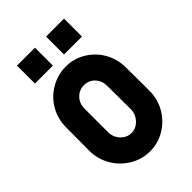

<svg xmlns="http://www.w3.org/2000/svg" viewBox="-213 -788 883 883"><g transform="rotate(-45 228.5 -346.0)"><path d="M259.8 -702.1H376.5V-585.4H259.8ZM70.8 -702.1H187.5V-585.4H70.8ZM125.5 -18.6Q82.5 -44.9 56.6 -88.4Q28.8 -135.7 28.8 -189.9L29.8 -342.3Q29.8 -397.9 57.1 -443.8Q82.5 -486.8 126 -512.7Q172.4 -540.5 226.1 -540.5Q279.3 -540.5 323.7 -513.2Q366.2 -487.3 391.6 -444.3Q418.9 -397.5 418.9 -342.3L419.9 -189.9Q419.9 -135.7 393.1 -88.9Q367.2 -44.9 324.7 -18.6Q278.8 9.8 225.3 9.8Q171.9 9.8 125.5 -18.6ZM224.1 -110.4Q254.9 -110.4 277.8 -135.3Q299.3 -159.7 299.3 -189.9L298.3 -342.3Q298.3 -375.5 277.8 -397.9Q256.8 -420.9 225.1 -420.9Q193.8 -420.9 172.4 -398.9Q150.4 -376.5 150.4 -342.3V-189.9Q150.4 -157.7 172.1 -134Q193.8 -110.4 224.1 -110.4Z"/></g></svg>

Font: WRV
Style: Display
Weight: 400
Designer: Will Viles x Danh Hong
Version: Version 8.001; ttfautohint (v1.8.3)